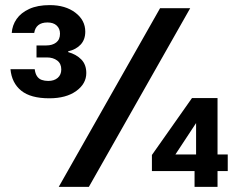

<svg xmlns="http://www.w3.org/2000/svg" viewBox="-20 -732 931 752"><path d="M173 -347Q100 -347 63 -377Q26 -407 21 -461H116Q118 -444 125 -433.5Q132 -423 143.5 -419Q155 -415 169 -415Q192 -415 206 -427Q220 -439 220 -460Q220 -483 204 -495Q188 -507 164 -507H123V-554H161Q185 -554 200 -565.5Q215 -577 215 -600Q215 -620 202 -632Q189 -644 166 -644Q143 -644 130 -633.5Q117 -623 114 -603H26Q28 -633 45 -657.5Q62 -682 94.5 -697Q127 -712 175 -712Q236 -712 275 -682.5Q314 -653 314 -608Q314 -577 296 -557.5Q278 -538 247 -531V-528Q279 -519 298.5 -499Q318 -479 318 -446Q318 -404 278.5 -375.5Q239 -347 173 -347ZM210 0 607 -700H725L328 0ZM742 0V-62H575V-125L732 -348H832V-127H872V-62H832V0ZM667 -127H748V-250Z"/></svg>

Font: DM Sans 17pt SemiBold
Style: Regular
Weight: 600
Version: Version 4.004;gftools[0.9.30]